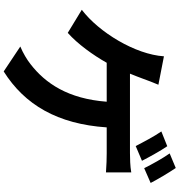

<svg xmlns="http://www.w3.org/2000/svg" viewBox="14 -908 972 1040"><g transform="rotate(90 500.0 -388.0)"><path d="M890 -854 811 -821C838 -783 870 -725 891 -683L971 -718C953 -753 916 -816 890 -854ZM772 -808 692 -776C719 -737 750 -678 771 -637L851 -671C832 -708 797 -772 772 -808ZM439 -760 285 -790C275 -635 155 -438 33 -345L158 -269C218 -322 279 -407 320 -480H531C515 -271 432 -148 327 -67C303 -48 268 -27 232 -12L367 78C548 -36 652 -214 670 -480H810C833 -480 877 -479 914 -476V-613C881 -607 836 -606 810 -606H379C390 -632 399 -657 407 -678C415 -700 428 -735 439 -760Z"/></g></svg>

Font: DAIFUKU Sans JP
Style: Bold
Weight: 700
Designer: Original font ‘Source Han Sans JP’ : Ryoko NISHIZUKA  (kana, bopomofo & ideographs); Paul D. Hunt (Latin, Greek & Cyrill
Foundry: Daifuku
Version: Version 1.001